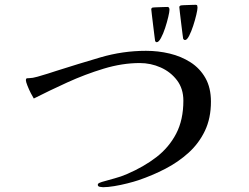

<svg xmlns="http://www.w3.org/2000/svg" viewBox="-20 -797 1040 801"><path d="M860 -373Q860 -304 835 -251.5Q810 -199 767 -160Q724 -121 670 -93Q616 -65 557 -45Q539 -39 511.5 -32Q484 -25 456.5 -20.5Q429 -16 410 -16Q406 -16 397 -17.5Q388 -19 388 -26Q388 -31 394.5 -34Q401 -37 405 -38Q432 -46 458.5 -53Q485 -60 510 -71Q580 -101 632.5 -141.5Q685 -182 715 -239.5Q745 -297 745 -377Q745 -427 718.5 -462Q692 -497 650.5 -515.5Q609 -534 563 -534Q490 -534 412.5 -510.5Q335 -487 260.5 -453Q186 -419 121 -386Q117 -392 109 -407.5Q101 -423 94.5 -439.5Q88 -456 88 -462Q88 -470 93 -470.5Q98 -471 103 -471Q115 -471 136.5 -477Q158 -483 180 -490Q202 -497 214 -501Q305 -530 398.5 -557.5Q492 -585 589 -585Q640 -585 688 -573.5Q736 -562 775 -537Q814 -512 837 -471.5Q860 -431 860 -373ZM687 -756Q687 -748 682 -726.5Q677 -705 669 -680.5Q661 -656 651.5 -638.5Q642 -621 634 -621Q629 -621 627 -627Q627 -627 624.5 -646Q622 -665 619 -690.5Q616 -716 613.5 -736Q611 -756 611 -759Q611 -762 615 -765Q618 -766 631.5 -766.5Q645 -767 659.5 -767.5Q674 -768 679 -768Q687 -768 687 -756ZM804 -765Q804 -757 799 -735.5Q794 -714 786 -689.5Q778 -665 769 -647.5Q760 -630 752 -630Q747 -630 744 -636Q744 -636 741.5 -654.5Q739 -673 736 -698.5Q733 -724 730.5 -744.5Q728 -765 728 -768Q728 -771 733 -774Q736 -775 749.5 -775.5Q763 -776 777.5 -776.5Q792 -777 797 -777Q802 -777 803 -773Q804 -769 804 -765Z"/></svg>

Font: Kaisei Opti
Style: Regular
Weight: 400
Designer: Font-Kai, 金井和夫
Foundry: KAZUO KANAI
Version: Version 5.003